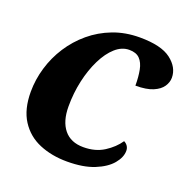

<svg xmlns="http://www.w3.org/2000/svg" viewBox="-105 -645 737 754"><g transform="rotate(20 263.5 -268.0)"><path d="M252 10Q188 10 136.5 -11.5Q85 -33 55 -79.5Q25 -126 25 -199Q25 -250 40 -300.5Q55 -351 83.5 -395Q112 -439 152.5 -473Q193 -507 244 -526.5Q295 -546 355 -546Q445 -546 486 -514.5Q527 -483 527 -440Q527 -421 515 -403Q503 -385 476 -373.5Q449 -362 403 -362Q403 -399 397.5 -427Q392 -455 377 -470.5Q362 -486 333 -486Q302 -486 275 -462Q248 -438 227.5 -396.5Q207 -355 195.5 -303.5Q184 -252 184 -196Q184 -134 212 -99.5Q240 -65 293 -65Q343 -65 379 -88Q415 -111 436 -142Q446 -137 451.5 -128.5Q457 -120 457 -109Q457 -82 434 -54.5Q411 -27 365.5 -8.5Q320 10 252 10Z"/></g></svg>

Font: Noto Serif
Style: Italic
Weight: 400
Italic angle: -12°
Designer: Monotype Design Team
Foundry: Monotype Imaging Inc.
Version: Version 2.013